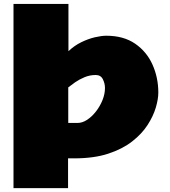

<svg xmlns="http://www.w3.org/2000/svg" viewBox="-20 -800 881 993"><path d="M49.8 -779.8H334V-535.2Q364.3 -564 400.1 -581.5Q436 -599.1 470.5 -607.2Q504.9 -615.2 529.8 -615.2Q619.1 -615.2 679 -574Q738.8 -532.7 768.8 -465.6Q798.8 -398.4 798.8 -320.8Q798.8 -288.1 785.9 -243.9Q772.9 -199.7 743.4 -153.8Q713.9 -107.9 663.6 -68.6Q613.3 -29.3 539.6 -5.1Q465.8 19 363.8 19H332V172.9H49.8ZM475.1 -412.1Q444.8 -412.1 417.7 -400.9Q390.6 -389.6 369.1 -374.8Q347.7 -359.9 333 -348.1V-164.1H380.9Q405.8 -164.1 430.7 -180.4Q455.6 -196.8 476.6 -223.9Q497.6 -251 510.3 -282.7Q522.9 -314.5 522.9 -345.2Q522.9 -368.2 512 -390.1Q501 -412.1 475.1 -412.1Z"/></svg>

Font: Rammetto One
Style: Regular
Weight: 400
Designer: Vernon Adams
Foundry: Vernon Adams
Version: Version 1.100; ttfautohint (v1.8.4.7-5d5b)